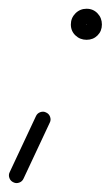

<svg xmlns="http://www.w3.org/2000/svg" viewBox="-50 -313 253 439"><path d="M32 -47Q35 -54 42 -56.5Q49 -59 55 -56Q62 -53 64.5 -46Q67 -39 64 -33Q49 -1 34 31Q19 63 4 95Q1 102 -6 104.5Q-13 107 -19 104Q-26 101 -28.5 94Q-31 87 -28 81Q-13 49 2 17Q17 -15 32 -47Q32 -47 32 -47Q32 -47 32 -47ZM148 -257Q148 -258 148 -258Q147 -258 147 -257Q147 -257 148 -257Q148 -257 148 -257ZM112 -257Q112 -272 122.5 -282.5Q133 -293 148 -293Q163 -293 173 -282.5Q183 -272 183 -257Q183 -242 173 -232Q163 -222 148 -222Q133 -222 122.5 -232Q112 -242 112 -257Z"/></svg>

Font: FRB American Cursive
Style: Italic
Weight: 400
Italic angle: -25°
Version: Version 2.0;Modular Font Editor K font №1